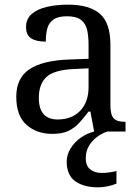

<svg xmlns="http://www.w3.org/2000/svg" viewBox="-20 -566 603 826"><path d="M205 10Q138 10 94 -29Q50 -68 50 -150Q50 -230 106.5 -268Q163 -306 278 -310L361 -313V-373Q361 -409 355 -436.5Q349 -464 329 -480Q309 -496 268 -496Q230 -496 210 -482Q190 -468 183.5 -443.5Q177 -419 177 -387Q135 -387 113.5 -401.5Q92 -416 92 -450Q92 -485 116.5 -506Q141 -527 182 -536.5Q223 -546 272 -546Q364 -546 409.5 -507Q455 -468 455 -373V-114Q455 -72 469 -57Q483 -42 517 -42H520V0H385L369 -86H361Q340 -58 320 -36.5Q300 -15 273.5 -2.5Q247 10 205 10ZM228 -52Q289 -52 325 -89.5Q361 -127 361 -191V-272L297 -269Q212 -265 179.5 -234.5Q147 -204 147 -145Q147 -52 228 -52ZM404 240Q340 240 303.5 213.5Q267 187 267 130Q267 99 284 72Q301 45 328 26Q355 7 385 0H442Q421 6 399.5 21.5Q378 37 363.5 60Q349 83 349 115Q349 148 368.5 163Q388 178 418 178Q432 178 447.5 176Q463 174 481 170V224Q465 231 442.5 235.5Q420 240 404 240Z"/></svg>

Font: Noto Serif Makasar
Style: Regular
Weight: 400
Designer: Sérgio Martins
Version: Version 1.001; ttfautohint (v1.8.4.7-5d5b)